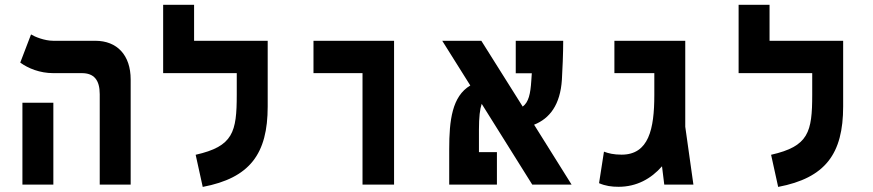

<svg xmlns="http://www.w3.org/2000/svg" viewBox="-20 -752 3556 782"><path d="M386.2 0H512.2V-428.2C512.2 -527.3 457 -585.9 368.2 -585.9H196.8C161.1 -585.9 121.1 -602.5 106.4 -611.8L62.5 -497.1C94.7 -473.6 142.1 -454.1 197.3 -454.1H313.5C362.3 -454.1 386.2 -426.8 386.2 -368.2ZM71.3 0H197.3V-333.5H71.3Z M1070.3 -585.9H770.5V-732.4H644.5V-454.1H944.3V-367.2C944.3 -213.4 929.7 -156.2 776.9 -121.6L805.7 9.3C998 -27.3 1070.3 -125.5 1070.3 -318.4Z M1456.5 0H1585V-585.9H1256.8V-454.1H1456.5Z M2147.9 0H2308.1L2155.3 -244.1C2218.3 -269 2262.2 -324.7 2268.6 -428.2C2271 -469.2 2273.9 -534.2 2273.9 -585.9H2080.6V-453.6H2146C2145.5 -443.8 2144.5 -434.1 2144 -424.3C2140.6 -369.1 2132.8 -335.4 2108.9 -317.9L1940.4 -585.9H1781.2L1895.5 -403.8C1821.3 -359.9 1809.6 -262.2 1809.6 -144.5V0H2003.9V-132.3H1930.7V-224.1C1930.7 -274.9 1934.6 -307.6 1941.9 -329.1Z M2499.5 8.8C2572.8 8.8 2631.8 -23.9 2676.3 -74.7L2685.5 0H2804.2L2771 -235.8V-585.9H2482.4V-454.1H2645V-365.2C2645 -225.6 2622.1 -122.1 2511.7 -122.1C2479.5 -122.1 2458 -127.4 2439.9 -134.3L2419.9 -5.9C2446.3 5.4 2470.7 8.8 2499.5 8.8Z M3414.1 -585.9H3114.3V-732.4H2988.3V-454.1H3288.1V-367.2C3288.1 -213.4 3273.4 -156.2 3120.6 -121.6L3149.4 9.3C3341.8 -27.3 3414.1 -125.5 3414.1 -318.4Z"/></svg>

Font: Cascadia Code
Style: Bold
Weight: 700
Monospace: yes
Designer: Aaron Bell
Foundry: Saja Typeworks
Version: Version 2404.023